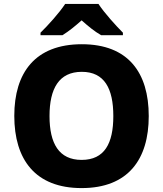

<svg xmlns="http://www.w3.org/2000/svg" viewBox="-20 -951 834 981"><path d="M483 -931H313C283 -885 225 -821 187 -784V-771H299C334 -793 362 -816 397 -847C432 -816 462 -791 497 -771H608V-784C573 -819 513 -885 483 -931ZM740 -358C740 -580 635 -725 398 -725C160 -725 53 -580 53 -359C53 -136 160 10 397 10C635 10 740 -137 740 -358ZM233 -358C233 -498 281 -584 398 -584C514 -584 559 -498 559 -358C559 -218 514 -134 397 -134C281 -134 233 -218 233 -358Z"/></svg>

Font: Noto Sans Thai Looped ExtraBold
Style: Regular
Weight: 800
Designer: Cadson Demak Team
Foundry: Cadson Demak Co., Ltd.
Version: Version 1.001